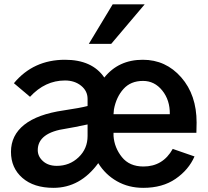

<svg xmlns="http://www.w3.org/2000/svg" viewBox="-20 -859 971 896"><path d="M31.2 -150.4Q31.2 -227.5 93.3 -276.9Q155.3 -326.2 277.3 -343.8Q355.5 -355.5 388.7 -364.3V-397.5Q388.7 -434.6 358.4 -459Q328.1 -483.4 283.2 -483.4Q190.4 -483.4 120.1 -407.2L44.9 -470.7Q135.7 -580.1 283.2 -580.1Q410.2 -580.1 466.8 -497.1Q533.2 -580.1 646.5 -580.1Q753.9 -580.1 825.7 -498Q897.5 -416 897.5 -287.1Q897.5 -259.8 896.5 -239.3H509.8V-224.6Q513.7 -169.9 548.8 -126Q584 -82 649.4 -82Q740.2 -82 786.1 -164.1L887.7 -128.9Q860.4 -66.4 799.3 -24.4Q738.3 17.6 648.4 17.6Q580.1 17.6 525.9 -13.2Q471.7 -43.9 438.5 -97.7Q354.5 17.6 229.5 17.6Q137.7 17.6 84.5 -28.8Q31.2 -75.2 31.2 -150.4ZM156.2 -158.2Q156.2 -128.9 180.7 -106.9Q205.1 -85 245.1 -85Q304.7 -85 346.7 -125Q388.7 -165 388.7 -224.6V-278.3Q320.3 -263.7 289.1 -258.8Q156.2 -240.2 156.2 -158.2ZM509.8 -326.2H772.5Q773.4 -391.6 737.3 -436.5Q701.2 -481.4 647.5 -481.4Q589.8 -481.4 556.2 -443.8Q522.5 -406.2 511.7 -348.6ZM394.5 -654.3 505.9 -838.9H655.3L499 -654.3Z"/></svg>

Font: Gothic A1
Style: Bold
Weight: 700
Version: Version 2.50